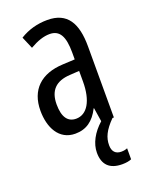

<svg xmlns="http://www.w3.org/2000/svg" viewBox="-145 -687 706 918"><g transform="rotate(-20 208.0 -227.5)"><path d="M286 51C286 13 301 -21 346 -66H353V-428C353 -546 314 -613 213 -613C162 -613 115 -600 73 -574L99 -513C137 -535 170 -546 200 -546C251 -546 272 -508 272 -426V-391L211 -388C98 -383 34 -322 34 -216C34 -131 71 -56 154 -56C210 -56 249 -84 277 -140H279L290 -70C245 -30 219 18 219 65C219 126 251 158 315 158C335 158 351 155 362 150V94C355 97 346 100 331 100C302 100 286 83 286 51ZM225 -329 273 -332V-278C273 -180 238 -122 182 -122C141 -122 117 -152 117 -218C117 -288 152 -325 225 -329Z"/></g></svg>

Font: Noto Sans Malayalam UI ExtraCondensed
Style: Regular
Weight: 400
Width: 2
Designer: Jelle Bosma - Monotype Design Team
Foundry: Monotype Imaging Inc.
Version: Version 2.104